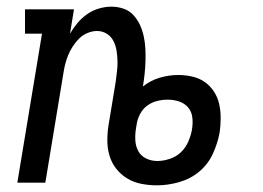

<svg xmlns="http://www.w3.org/2000/svg" viewBox="-20 -548 790 576"><path d="M451 8Q427 8 404 3.5Q381 -1 362 -12.5Q343 -24 329 -41.5Q315 -59 308.5 -81Q302 -103 302 -127Q302 -151 306 -175L327 -302Q329 -318 331 -334Q333 -350 332.5 -366Q332 -382 329.5 -397Q327 -412 320 -425.5Q313 -439 300 -447Q287 -455 271 -455Q257 -455 242.5 -449Q228 -443 217.5 -432.5Q207 -422 198.5 -409Q190 -396 184.5 -382.5Q179 -369 175.5 -355Q172 -341 170 -327L116 0H32L106 -447H55V-520H202L190 -447Q200 -464 212.5 -479Q225 -494 241.5 -505.5Q258 -517 277 -522.5Q296 -528 314 -528Q333 -528 350.5 -522Q368 -516 380 -503Q392 -490 399.5 -474Q407 -458 411 -440Q415 -422 416 -403.5Q417 -385 416.5 -366Q416 -347 414 -328Q412 -309 409 -290L408 -288Q432 -307 459.5 -315Q487 -323 515 -323Q537 -323 558 -318Q579 -313 595 -301.5Q611 -290 622 -273Q633 -256 637.5 -236Q642 -216 642 -194Q642 -172 639 -151Q633 -118 618.5 -86.5Q604 -55 577.5 -33Q551 -11 517 -1.5Q483 8 451 8ZM452 -65Q470 -65 489.5 -71.5Q509 -78 523 -91.5Q537 -105 545 -123.5Q553 -142 556 -160Q559 -178 557 -195.5Q555 -213 544.5 -225.5Q534 -238 517.5 -243.5Q501 -249 483 -249Q467 -249 451 -245Q435 -241 421.5 -231Q408 -221 400 -205.5Q392 -190 390 -175L388 -163Q385 -145 386 -127Q387 -109 395 -94.5Q403 -80 418.5 -72.5Q434 -65 452 -65Z"/></svg>

Font: Iosevka Plex Etoile
Style: Italic
Weight: 400
Italic angle: -9°
Designer: Belleve Invis
Foundry: Belleve Invis
Version: Version 25.1.1; ttfautohint (v1.8.4)